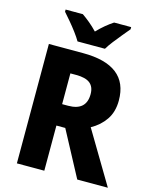

<svg xmlns="http://www.w3.org/2000/svg" viewBox="-134 -1020 889 1109"><g transform="rotate(15 310.0 -465.5)"><path d="M280 -714Q551 -714 551 -503Q551 -435 519 -388Q487 -341 434 -312L620 0H437L293 -270H240V0H76V-714ZM275 -582H240V-398H276Q384 -398 384 -496Q384 -540 357.5 -561Q331 -582 275 -582ZM232 -771Q220 -792 199.5 -819.5Q179 -847 157 -873Q135 -899 118 -918V-931H221Q244 -915 267 -896Q290 -877 314 -852Q338 -877 361.5 -896.5Q385 -916 408 -931H510V-918Q494 -899 472.5 -873Q451 -847 430 -820Q409 -793 396 -771Z"/></g></svg>

Font: Noto Sans SemiCondensed ExtraBold
Style: Regular
Weight: 800
Width: 4
Designer: Monotype Design Team
Foundry: Monotype Imaging Inc.
Version: Version 2.013; ttfautohint (v1.8.4.7-5d5b)